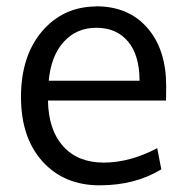

<svg xmlns="http://www.w3.org/2000/svg" viewBox="-20 -566 581 598"><path d="M131.8 -314.5H414.6Q414.6 -394 378.7 -436.8Q342.8 -479.5 280.3 -479.5Q217.8 -479.5 178.2 -435.3Q138.7 -391.1 131.8 -314.5ZM497.6 -296.9 497.1 -252.9H129.4Q130.9 -161.6 176.5 -110.6Q222.2 -59.6 303.2 -59.6Q384.3 -59.6 469.7 -104.5L482.4 -38.6Q400.9 11.2 290.3 11.2Q179.7 11.2 112.5 -63Q45.4 -137.2 45.4 -263.9Q45.4 -390.6 110.4 -467.8Q175.8 -544.9 278.3 -545.9Q279.3 -545.9 280.3 -546.4Q381.8 -545.9 439.9 -478Q498 -410.2 497.6 -296.9Z"/></svg>

Font: Oxygen
Style: Normal
Weight: 400
Designer: Vernon Adams
Foundry: Vernon Adams
Version: Version Release 0.2.2 webfont; ttfautohint (v0.8.52-bc40) -l